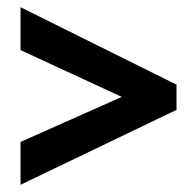

<svg xmlns="http://www.w3.org/2000/svg" viewBox="-20 -626 545 533"><path d="M37 -232 318 -357 37 -487V-606L470 -391V-321L37 -113Z"/></svg>

Font: Noto Sans Myanmar UI Condensed
Style: Bold
Weight: 700
Width: 3
Designer: Monotype Design Team
Foundry: Monotype Imaging Inc.
Version: Version 2.103; ttfautohint (v1.8.4.7-5d5b)